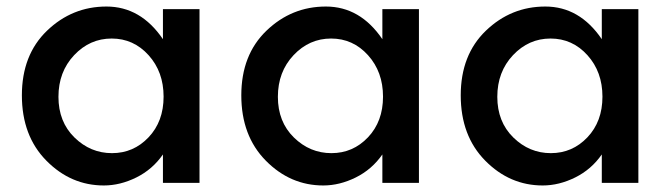

<svg xmlns="http://www.w3.org/2000/svg" viewBox="-20 -560 2056 588"><path d="M479 -440V-532H591V0H479V-87Q447 -41 397.5 -16.5Q348 8 298 8Q197 8 122 -68Q47 -144 47 -268Q47 -392 124 -466Q201 -540 306 -540Q411 -540 479 -440ZM159 -263.5Q159 -187 208 -139Q257 -91 323 -91Q389 -91 435 -139.5Q481 -188 481 -264Q481 -340 435 -391Q389 -442 322 -442Q255 -442 207 -391Q159 -340 159 -263.5Z M1151 -440V-532H1263V0H1151V-87Q1119 -41 1069.5 -16.5Q1020 8 970 8Q869 8 794 -68Q719 -144 719 -268Q719 -392 796 -466Q873 -540 978 -540Q1083 -540 1151 -440ZM831 -263.5Q831 -187 880 -139Q929 -91 995 -91Q1061 -91 1107 -139.5Q1153 -188 1153 -264Q1153 -340 1107 -391Q1061 -442 994 -442Q927 -442 879 -391Q831 -340 831 -263.5Z M1823 -440V-532H1935V0H1823V-87Q1791 -41 1741.5 -16.5Q1692 8 1642 8Q1541 8 1466 -68Q1391 -144 1391 -268Q1391 -392 1468 -466Q1545 -540 1650 -540Q1755 -540 1823 -440ZM1503 -263.5Q1503 -187 1552 -139Q1601 -91 1667 -91Q1733 -91 1779 -139.5Q1825 -188 1825 -264Q1825 -340 1779 -391Q1733 -442 1666 -442Q1599 -442 1551 -391Q1503 -340 1503 -263.5Z"/></svg>

Font: Montserrat Alternates
Style: Regular
Weight: 400
Designer: Julieta Ulanovsky
Foundry: Julieta Ulanovsky
Version: Version 2.001